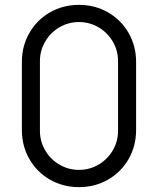

<svg xmlns="http://www.w3.org/2000/svg" viewBox="-20 -755 650 790"><path d="M70 -220V-500Q70 -565.7 100.9 -619.4Q131.8 -673.2 185.6 -704.1Q239.3 -735 305 -735Q370.7 -735 424.4 -704.1Q478.2 -673.2 509.1 -619.4Q540 -565.7 540 -500V-220Q540 -154.3 509.1 -100.6Q478.2 -46.8 424.4 -15.9Q370.7 15 305 15Q239.3 15 185.6 -15.9Q131.8 -46.8 100.9 -100.6Q70 -154.3 70 -220ZM465.7 -216.7V-503.7Q465.7 -547.2 444 -584.1Q422.3 -621 385.4 -642.7Q348.5 -664.3 305 -664.3Q261.5 -664.3 224.6 -642.7Q187.7 -621 166 -584.1Q144.3 -547.2 144.3 -503.7V-216.7Q144.3 -173.2 166 -136.2Q187.7 -99.3 224.6 -77.7Q261.5 -56 305 -56Q348.5 -56 385.4 -77.7Q422.3 -99.3 444 -136.2Q465.7 -173.2 465.7 -216.7Z"/></svg>

Font: Tap Sans
Style: Regular
Weight: 400
Designer: Tap Payments
Foundry: Tap Payments
Version: Version 1.001;Glyphs 3.1.2 (3151)